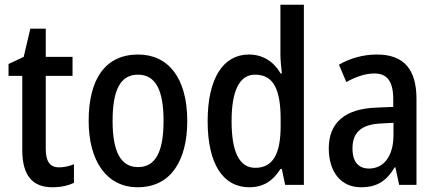

<svg xmlns="http://www.w3.org/2000/svg" viewBox="-20 -873 1844 810"><path d="M229 -167C190 -167 173 -193 173 -245V-553H286V-633H173V-752H108L80 -633L16 -603V-553H74V-240C74 -129 120 -83 201 -83C236 -83 269 -90 292 -102V-180C272 -172 250 -167 229 -167Z M770 -363C770 -545 689 -643 563 -643C424 -643 354 -539 354 -363C354 -195 429 -83 561 -83C701 -83 770 -196 770 -363ZM455 -363C455 -492 487 -558 562 -558C637 -558 670 -492 670 -363C670 -234 637 -168 562 -168C488 -168 455 -236 455 -363Z M1032 -83C1093 -83 1133 -112 1163 -160H1169L1183 -93H1262V-853H1163V-645C1163 -621 1166 -592 1169 -563H1164C1135 -613 1089 -643 1030 -643C922 -643 856 -543 856 -362C856 -181 921 -83 1032 -83ZM1057 -165C989 -165 957 -233 957 -362C957 -488 989 -558 1056 -558C1134 -558 1164 -496 1164 -368V-342C1164 -223 1131 -165 1057 -165Z M1570 -643C1512 -643 1456 -627 1410 -600L1441 -527C1483 -550 1522 -563 1560 -563C1614 -563 1639 -529 1639 -454V-422L1567 -419C1436 -414 1367 -356 1367 -247C1367 -153 1414 -83 1503 -83C1571 -83 1611 -110 1645 -167H1648L1664 -93H1737V-456C1737 -579 1685 -643 1570 -643ZM1586 -352 1640 -355V-303C1640 -213 1598 -162 1537 -162C1494 -162 1467 -188 1467 -247C1467 -312 1502 -348 1586 -352Z"/></svg>

Font: Noto Sans Kannada UI Condensed Medium
Style: Regular
Weight: 500
Width: 3
Designer: Jelle Bosma - Monotype Design Team
Foundry: Monotype Imaging Inc.
Version: Version 2.005